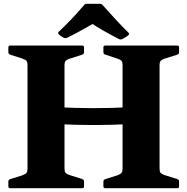

<svg xmlns="http://www.w3.org/2000/svg" viewBox="-20 -992 988 1012"><path d="M125 0V-752H320V0ZM125 -439Q205 -431 293.5 -426.5Q382 -422 473 -422Q564 -422 653 -426.5Q742 -431 821 -439V-350Q742 -342 653 -337.5Q564 -333 473 -333Q382 -333 293.5 -337.5Q205 -342 125 -350ZM626 0V-752H821V0ZM535 0Q525 0 525 -10V-35Q525 -44 535 -48L599 -68Q617 -75 621.5 -82Q626 -89 626 -104V-204H821V-107Q821 -87 826.5 -81Q832 -75 845 -70L915 -48Q924 -44 924 -35V-10Q924 0 914 0ZM34 0Q24 0 24 -10V-35Q24 -44 34 -48L98 -68Q116 -75 120.5 -82Q125 -89 125 -104V-204H320V-107Q320 -87 325.5 -81Q331 -75 345 -70L414 -48Q423 -44 423 -35V-10Q423 0 413 0ZM525 -742Q525 -752 535 -752H914Q924 -752 924 -742V-717Q924 -708 915 -704L845 -682Q832 -677 826.5 -671Q821 -665 821 -645V-548H626V-648Q626 -663 621.5 -670Q617 -677 599 -683L535 -704Q525 -707 525 -717ZM24 -742Q24 -752 34 -752H413Q423 -752 423 -742V-717Q423 -708 414 -704L345 -682Q331 -677 325.5 -671Q320 -665 320 -645V-548H125V-648Q125 -663 120.5 -670Q116 -677 98 -683L34 -704Q24 -707 24 -717ZM290 -811Q283 -818 290 -825Q321 -854 355 -889.5Q389 -925 422 -964Q428 -972 438 -972H506Q517 -972 522 -964Q557 -925 591.5 -887.5Q626 -850 657 -820Q664 -813 656 -806Q649 -800 641 -795.5Q633 -791 625 -786Q616 -782 607 -786Q561 -810 524 -831Q487 -852 455 -874H483Q451 -856 414 -835Q377 -814 334 -793Q325 -789 316 -793Q310 -796 303 -800.5Q296 -805 290 -811Z"/></svg>

Font: Hahmlet ExtraBold
Style: Regular
Weight: 800
Designer: Minjoo Ham & Mark Frömberg
Foundry: hypertype
Version: Version 1.002